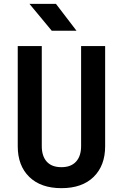

<svg xmlns="http://www.w3.org/2000/svg" viewBox="-20 -970 640 1000"><path d="M300 10Q192.7 10 132.6 -48.5Q72.4 -107.1 72.4 -208.2V-730H197.6V-208.8Q197.6 -157 223.5 -128.1Q249.5 -99.3 300 -99.3Q349.5 -99.3 376 -128.1Q402.4 -157 402.4 -208.8V-730H527.6V-208.2Q527.6 -107.3 467.6 -48.6Q407.7 10 300 10ZM249.4 -810 133.3 -950H271.3L378.4 -810Z"/></svg>

Font: Atlassian Mono
Style: Regular
Weight: 400
Monospace: yes
Designer: Philipp Nurullin, Konstantin Bulenkov
Foundry: Modifications by Atlassian Pty Ltd, manufactured by JetBrains
Version: Version 2.304